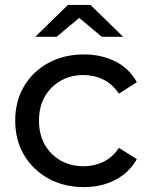

<svg xmlns="http://www.w3.org/2000/svg" viewBox="-20 -757 611 783"><path d="M322 6Q241 6 177.5 -29Q114 -64 78 -125Q42 -186 42 -265Q42 -344 78 -405Q114 -466 177.5 -500.5Q241 -535 322 -535Q394 -535 450.5 -506.5Q507 -478 538 -422L465 -375Q439 -414 401.5 -432.5Q364 -451 321 -451Q269 -451 228 -428Q187 -405 163 -363.5Q139 -322 139 -265Q139 -208 163 -166.5Q187 -125 228 -102Q269 -79 321 -79Q364 -79 401.5 -97Q439 -115 465 -154L538 -108Q507 -53 450.5 -23.5Q394 6 322 6ZM124 -607 257 -737H349L482 -607H395L303 -684L211 -607Z"/></svg>

Font: Montserrat Z Med
Style: Regular
Weight: 500
Designer: Julieta Ulanovsky
Foundry: Julieta Ulanovsky
Version: Version 8.000